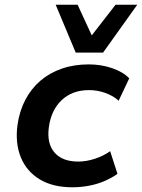

<svg xmlns="http://www.w3.org/2000/svg" viewBox="-20 -784 602 814"><path d="M287 10Q204 10 148.5 -23.5Q93 -57 68.5 -116.5Q44 -176 54 -253Q62 -312 87 -360Q112 -408 151 -441.5Q190 -475 242 -493Q294 -511 356 -511Q409 -511 455.5 -495Q502 -479 528 -452L483 -357Q460 -378 426.5 -390Q393 -402 358 -402Q321 -402 292 -391Q263 -380 241 -359Q219 -338 205.5 -309.5Q192 -281 187 -244Q178 -176 211 -137.5Q244 -99 312 -99Q346 -99 382.5 -111Q419 -123 447 -143L478 -47Q456 -31 425.5 -17.5Q395 -4 359.5 3Q324 10 287 10ZM301 -561 216 -764H309L369 -634L470 -764H562L417 -561Z"/></svg>

Font: Nunito Sans 7pt
Style: Bold Italic
Weight: 700
Italic angle: -9°
Version: Version 3.101;gftools[0.9.27]